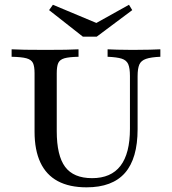

<svg xmlns="http://www.w3.org/2000/svg" viewBox="-20 -779 725 810"><path d="M345.2 11.3Q272.6 11.3 223.8 -14.9Q175 -41.1 150.4 -93.5Q125.8 -146 125.8 -223.4V-470.2Q125.8 -499.2 119 -513.3Q112.1 -527.4 91.5 -533.1Q71 -538.7 29 -539.5V-571Q68.5 -568.5 172.6 -568.5Q271.8 -568.5 311.3 -571V-539.5Q271 -538.7 251.6 -533.1Q232.3 -527.4 225.8 -513.3Q219.4 -499.2 219.4 -470.2V-225.8Q219.4 -122.6 254.8 -75Q290.3 -27.4 368.5 -27.4Q448.4 -27.4 488.3 -79.4Q528.2 -131.5 528.2 -235.5V-458.9Q528.2 -491.1 521 -508.1Q513.7 -525 493.5 -531.5Q473.4 -537.9 433.9 -539.5V-571Q448.4 -570.2 475 -569.4Q501.6 -568.5 539.5 -568.5Q583.1 -568.5 612.5 -569.4Q641.9 -570.2 656.5 -571V-539.5Q616.9 -537.9 596 -530.6Q575 -523.4 567.7 -506.5Q560.5 -489.5 560.5 -457.3V-233.9Q560.5 -110.5 507.3 -49.6Q454 11.3 345.2 11.3ZM524.2 -758.9 537.9 -736.3 387.9 -624.2H329.8L187.1 -736.3L203.2 -758.9L411.3 -671.8L369.4 -672.6Z"/></svg>

Font: Playfair 12pt Medium
Style: Regular
Weight: 500
Designer: Claus Eggers Sørensen
Foundry: Claus Eggers Sørensen
Version: Version 2.000;gftools[0.9.28]